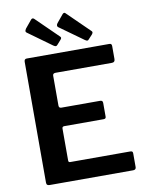

<svg xmlns="http://www.w3.org/2000/svg" viewBox="-102 -1036 849 1108"><g transform="rotate(-10 322.5 -482.0)"><path d="M94 -742C84 -742 79 -736.3 79 -725V-18C79 -11.3 80.5 -6.7 83.5 -4C86.5 -1.3 91.3 0 98 0H587C593 0 597.3 -1.5 600 -4.5C602.7 -7.5 604 -11 604 -15V-96C604 -101.3 602.8 -105 600.5 -107C598.2 -109 594 -110 588 -110H238C234 -110 231.2 -110.8 229.5 -112.5C227.8 -114.2 227 -117.3 227 -122V-308C227 -316 231.3 -320 240 -320H470C479.3 -320 484 -324 484 -332V-413C484 -423 479 -428 469 -428H241C231.7 -428 227 -433 227 -443V-618C227 -627.3 232.7 -632 244 -632H574C586 -632 592 -638.3 592 -651V-727C592 -737 587.7 -742 579 -742ZM167 -964C164.3 -964 161.3 -962.3 158 -959L120 -913C116 -906.3 114 -901.7 114 -899C114 -894.3 117.3 -890 124 -886L258 -789C264 -785 268.7 -783 272 -783C275.3 -783 278.7 -785 282 -789L304 -814C308 -818 310 -821.7 310 -825C310 -827.7 308.7 -830.3 306 -833L176 -960C173.3 -962.7 170.3 -964 167 -964ZM352 -964C349.3 -964 346.3 -962.3 343 -959L305 -913C301 -908.3 299 -903.7 299 -899C299 -893.7 302 -889.3 308 -886L443 -789C449 -785 453.3 -783 456 -783C460 -783 463.3 -785 466 -789L489 -814C492.3 -818.7 494 -822.3 494 -825C494 -827.7 492.7 -830.3 490 -833L360 -960C358 -962.7 355.3 -964 352 -964Z"/></g></svg>

Font: Libre Franklin SemiBold
Style: Regular
Weight: 600
Designer: Pablo Impallari, Rodrigo Fuenzalida
Foundry: Impallari Type
Version: Version 1.002; ttfautohint (v1.5)